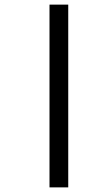

<svg xmlns="http://www.w3.org/2000/svg" viewBox="-20 -764 419 830"><path d="M194 46V-744H275V46Z"/></svg>

Font: Noto Sans Telugu UI
Style: Regular
Weight: 400
Designer: Jelle Bosma - Monotype Design Team
Foundry: Monotype Imaging Inc.
Version: Version 2.006